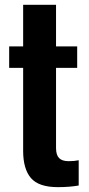

<svg xmlns="http://www.w3.org/2000/svg" viewBox="-20 -771 370 798"><path d="M220.2 6.8Q141.1 6.8 108.6 -31Q76.2 -68.8 76.2 -144V-488.8H18.1V-578.1H76.2V-751H212.9V-578.1H300.8V-488.8H212.9V-155.8Q212.9 -127 225.6 -114Q238.3 -101.1 265.1 -101.1Q289.6 -101.1 307.1 -105V0Q268.6 6.8 220.2 6.8Z"/></svg>

Font: Oswald Medium
Style: Regular
Weight: 500
Designer: Vernon Adams
Foundry: Vernon Adams
Version: Version 4.103